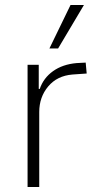

<svg xmlns="http://www.w3.org/2000/svg" viewBox="-20 -753 400 773"><path d="M91 0V-492H136V-395H140Q155 -439 193.5 -466.5Q232 -494 288 -499L325 -501L329 -457L272 -453Q210 -448 174 -405Q138 -362 138 -302V0ZM179 -558 264 -733H318L214 -558Z"/></svg>

Font: Nunito Sans 7pt Condensed ExtraLight
Style: Regular
Weight: 250
Width: 3
Designer: Vernon Adams
Foundry: Vernon Adams
Version: Version 3.101;gftools[0.9.27]